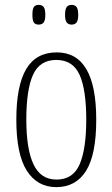

<svg xmlns="http://www.w3.org/2000/svg" viewBox="-20 -758 461 788"><path d="M211 10Q133 10 90 -57.5Q47 -125 47 -267Q47 -406 87.5 -474.5Q128 -543 213 -543Q375 -543 375 -267Q375 -123 333 -56.5Q291 10 211 10ZM212 -21Q280 -21 307 -84Q334 -147 334 -267Q334 -390 306.5 -451Q279 -512 211 -512Q143 -512 115.5 -451Q88 -390 88 -267Q88 -146 117.5 -83.5Q147 -21 212 -21ZM274 -657Q261 -657 254 -665.5Q247 -674 247 -697Q247 -721 254 -729.5Q261 -738 274 -738Q287 -738 294 -729.5Q301 -721 301 -697Q301 -674 294 -665.5Q287 -657 274 -657ZM139 -657Q125 -657 119 -665.5Q113 -674 113 -697Q113 -721 119 -729.5Q125 -738 139 -738Q152 -738 159 -729.5Q166 -721 166 -697Q166 -674 159 -665.5Q152 -657 139 -657Z"/></svg>

Font: Noto Serif Ethiopic ExtraCondensed ExtraLight
Style: Regular
Weight: 200
Width: 2
Designer: Monotype Design Team
Foundry: Monotype Imaging Inc.
Version: Version 2.102; ttfautohint (v1.8.4.7-5d5b)